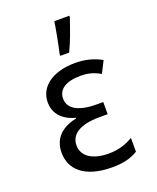

<svg xmlns="http://www.w3.org/2000/svg" viewBox="-146 -867 791 965"><g transform="rotate(-20 250.0 -385.0)"><path d="M231 -614V-606H279C303 -655 327 -724 343 -772V-780H263C259 -751 239 -644 231 -614ZM287 10C345 10 385 0 424 -23V-97C389 -76 348 -61 293 -61C214 -61 154 -92 154 -155C154 -212 204 -249 312 -249H355V-314H319C221 -314 171 -346 171 -399C171 -448 214 -477 292 -477C325 -477 357 -472 397 -449L429 -512C384 -536 341 -547 288 -547C170 -547 92 -492 92 -407C92 -349 129 -305 198 -287V-283C120 -267 71 -222 71 -146C71 -56 139 10 287 10Z"/></g></svg>

Font: Noto Sans Mono ExtraCondensed
Style: Regular
Weight: 400
Width: 2
Designer: Monotype Design Team
Foundry: Monotype Imaging Inc.
Version: Version 2.014